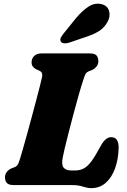

<svg xmlns="http://www.w3.org/2000/svg" viewBox="-20 -984 676 1021"><path d="M360.5 0H52.5Q25 0 15.8 -11.8Q6.5 -23.5 6.5 -41Q6.5 -57 15.8 -69.2Q25 -81.5 39.5 -88L58.5 -95.5Q70.5 -101 75.2 -109.8Q80 -118.5 86.5 -140Q91.5 -156 101.2 -189.8Q111 -223.5 123.2 -267.8Q135.5 -312 148.2 -359.5Q161 -407 172.5 -450.8Q184 -494.5 192.5 -527.8Q201 -561 204 -576Q208 -599 191.5 -607L173.5 -615Q162.5 -620.5 155.2 -629.5Q148 -638.5 148 -652Q148 -673 161.8 -686.5Q175.5 -700 201.5 -700H457Q485 -700 494 -688.2Q503 -676.5 503 -659.5Q503 -642 493.2 -630.2Q483.5 -618.5 471.5 -612.5L451 -604.5Q442 -600.5 436.8 -593.5Q431.5 -586.5 425.5 -567Q412 -527 397.8 -476.2Q383.5 -425.5 369.5 -373Q355.5 -320.5 343.5 -273.2Q331.5 -226 323.5 -192.2Q315.5 -158.5 313.5 -146Q306 -108 318.2 -92.8Q330.5 -77.5 358.5 -77.5H379.5Q406.5 -77.5 427.2 -89.2Q448 -101 468 -128.8Q488 -156.5 513 -203.5Q528.5 -232 542.2 -243.2Q556 -254.5 571 -254.5Q592.5 -254.5 601.8 -239.5Q611 -224.5 611 -199.5Q609.5 -137 591.8 -88.2Q574 -39.5 542 -11.5Q510 16.5 465 16.5Q449 16.5 435.5 12.2Q422 8 405 4Q388 0 360.5 0ZM385 -888.5Q418 -927.5 451 -949Q484 -970.5 520 -962Q551.5 -954 559.8 -926.5Q568 -899 553.5 -871Q538 -840.5 511.8 -822.2Q485.5 -804 441 -789L347 -757Q333.5 -752.5 320.5 -753.8Q307.5 -755 303 -764Q298 -773.5 303.8 -784.5Q309.5 -795.5 319.5 -807.5Z"/></svg>

Font: Fraunces 9pt S050 Black
Style: Italic
Weight: 900
Italic angle: -16°
Version: Version 1.000; ttfautohint (v1.8.3)